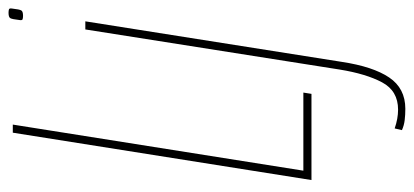

<svg xmlns="http://www.w3.org/2000/svg" viewBox="-280 -470 970 450"><g transform="rotate(-90 205.0 -245.0)"><path d="M8 0 119 -700H138L30 -19H213L210 0ZM400 -710Q405 -710 408 -709Q411 -708 410 -702Q408 -684 405.5 -680Q403 -676 393 -676Q388 -676 385 -677Q382 -678 383 -684Q385 -702 387.5 -706Q390 -710 400 -710ZM380 -530 285 71Q274 144 248.5 182Q223 220 175 220Q161 220 148.5 218.5Q136 217 125 212L129 195Q152 203 173 203Q217 203 237 165.5Q257 128 267 66L361 -530Z"/></g></svg>

Font: Georama Condensed Thin
Style: Italic
Weight: 100
Width: 3
Italic angle: -9°
Designer: Jean-Baptiste Levee
Foundry: Production Type
Version: Version 1.000